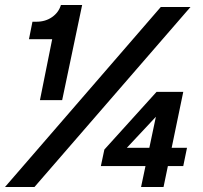

<svg xmlns="http://www.w3.org/2000/svg" viewBox="-26 -749 815 769"><path d="M134 -348 183 -592H90L104 -662H120Q156 -662 182.5 -680.5Q209 -699 218 -729H303L223 -348ZM-6 0 618 -721H737L112 0ZM539 0 612 -346 644 -330 482 -157H723L708 -84H378L392 -150L601 -381H708L629 0Z"/></svg>

Font: Mona Sans ExtraLight
Style: Bold Italic
Weight: 700
Italic angle: -11.6951°
Version: Version 2.000